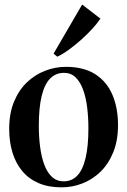

<svg xmlns="http://www.w3.org/2000/svg" viewBox="-20 -814 561 846"><path d="M20.5 -245.5Q20.5 -314 41.5 -365.2Q62.5 -416.5 98.2 -450.8Q134 -485 178.8 -502.2Q223.5 -519.5 270.5 -519.5Q349 -519.5 400 -486.8Q451 -454 475.5 -396Q500 -338 500 -263Q500 -194.5 479 -143Q458 -91.5 422.8 -57.2Q387.5 -23 343 -5.8Q298.5 11.5 251.5 11.5Q193.5 11.5 150 -7.2Q106.5 -26 78 -60.2Q49.5 -94.5 35 -141.8Q20.5 -189 20.5 -245.5ZM261 -15Q296.5 -15 320.8 -40.5Q345 -66 357.2 -118Q369.5 -170 369.5 -248.5Q369.5 -297 364 -341Q358.5 -385 346 -419.2Q333.5 -453.5 313 -473.2Q292.5 -493 262 -493Q225.5 -493 200.8 -467.8Q176 -442.5 163.5 -390.8Q151 -339 151 -259Q151 -210.5 156.8 -166.5Q162.5 -122.5 175.2 -88.2Q188 -54 209 -34.5Q230 -15 261 -15ZM232 -564.5 216 -577.5 342 -794 422.5 -732Q407.5 -709.5 384.8 -685Q362 -660.5 335.8 -637.2Q309.5 -614 283 -594.8Q256.5 -575.5 233 -564.5Z"/></svg>

Font: Merriweather 144pt SemiBold
Style: Regular
Weight: 600
Version: Version 2.100